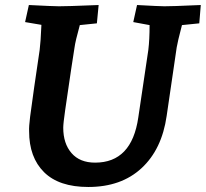

<svg xmlns="http://www.w3.org/2000/svg" viewBox="-20 -730 820 765"><path d="M96 -207Q95 -225 100 -265Q105 -305 116 -381L138 -531Q142 -561 145 -631L80 -642L95 -710Q193 -705 215 -705Q250 -705 346 -709L373 -710L366 -637L298 -630Q280 -565 277 -541L264 -457Q247 -342 239.5 -290Q232 -238 232 -221Q232 -158 265 -120Q298 -82 359 -82Q505 -82 531 -262L571 -531Q576 -572 576 -630L511 -642L526 -710Q616 -705 635 -705Q669 -705 755 -709L780 -710L774 -637L705 -630Q687 -561 684 -541L644 -268Q625 -135 544 -60Q463 15 332 15Q215 15 155.5 -44Q96 -103 96 -207Z"/></svg>

Font: Andada Pro ExtraBold
Style: Italic
Weight: 800
Italic angle: -6.99998°
Designer: Carolina Giovagnoli
Foundry: Huerta Tipografica
Version: Version 3.005; ttfautohint (v1.8.4)